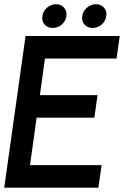

<svg xmlns="http://www.w3.org/2000/svg" viewBox="-30 -866 595 886"><path d="M-10.5 0 88 -700H522.5L508 -596H177.5L154 -427H420L405.5 -323H139L108.5 -104H439L424 0ZM213.5 -737Q190 -737 176 -752.5Q162 -768 165.5 -791.5Q168.5 -814.5 187 -830.5Q205.5 -846.5 229 -846.5Q252 -846.5 265.8 -830.5Q279.5 -814.5 276.5 -791.5Q273 -768 254.8 -752.5Q236.5 -737 213.5 -737ZM398 -737Q374 -737 360 -752.5Q346 -768 349.5 -791.5Q352.5 -814.5 371 -830.5Q389.5 -846.5 413 -846.5Q436 -846.5 450 -830.5Q464 -814.5 460.5 -791.5Q457 -768 438.8 -752.5Q420.5 -737 398 -737Z"/></svg>

Font: Urbanist SemiBold
Style: Italic
Weight: 600
Italic angle: -8°
Designer: Corey Hu
Foundry: Corey Hu
Version: Version 1.321; ttfautohint (v1.8.4.7-5d5b)